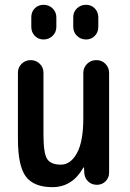

<svg xmlns="http://www.w3.org/2000/svg" viewBox="-20 -770 540 800"><path d="M198.2 9.8Q121.1 9.8 87.9 -34.2Q54.7 -78.1 54.7 -190.4V-466.8Q54.7 -489.3 70.3 -504.4Q85.9 -519.5 107.9 -519.5Q129.9 -519.5 145.5 -504.4Q161.1 -489.3 161.1 -466.8V-209Q161.1 -131.8 176.3 -107.9Q191.4 -84 233.4 -84Q274.4 -84 300.8 -132.3Q327.1 -180.7 327.1 -276.4V-465.8Q327.1 -488.3 342.8 -503.9Q358.4 -519.5 381.3 -519.5Q404.3 -519.5 419.4 -503.9Q434.6 -488.3 434.6 -465.8V-50.8Q434.6 -29.3 419.9 -14.6Q405.3 0 383.8 0Q361.3 0 346.7 -14.6Q332 -29.3 331.1 -50.8L330.1 -71.3Q330.1 -72.3 329.1 -72.3Q327.1 -72.3 327.1 -71.3Q281.2 9.8 198.2 9.8ZM389.6 -698.2V-658.2Q389.6 -635.7 375 -620.6Q360.4 -605.5 338.4 -605.5Q316.4 -605.5 300.8 -620.6Q285.2 -635.7 285.2 -658.2V-698.2Q285.2 -720.7 300.8 -735.4Q316.4 -750 338.4 -750Q360.4 -750 375 -734.9Q389.6 -719.7 389.6 -698.2ZM214.8 -698.2V-658.2Q214.8 -635.7 199.2 -620.6Q183.6 -605.5 161.6 -605.5Q139.6 -605.5 125 -620.6Q110.4 -635.7 110.4 -658.2V-698.2Q110.4 -720.7 125 -735.4Q139.6 -750 161.6 -750Q183.6 -750 199.2 -734.9Q214.8 -719.7 214.8 -698.2Z"/></svg>

Font: Rounded-X Mgen+ 1m medium
Style: Regular
Weight: 500
Designer: [Source Han Sans]
Ryoko NISHIZUKA  (kana & ideographs); Paul D. Hunt (Latin, Greek & Cyrillic); Wenlong ZHANG  (bopomofo
Version: Version 1.059.20150602